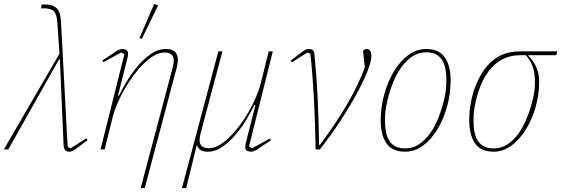

<svg xmlns="http://www.w3.org/2000/svg" viewBox="-55 -771 2896 991"><path d="M252 -494 241 -654Q238 -698 223 -713Q208 -728 173 -728H156L161 -748H179Q215 -748 236 -730Q257 -712 260 -658L292 -50Q294 -26 295 -12L310 -6L391 -57L397 -48L343 -7Q326 5 318 8.5Q310 12 302 12Q288 12 281 3.5Q274 -5 273 -26L254 -465H250L-12 0H-35Z M587 -492 570 -500 479 -450 474 -459 535 -500Q550 -511 559.5 -514.5Q569 -518 578 -518Q586 -518 596 -513.5Q606 -509 606 -493Q606 -484 602 -468L554 -278L559 -277Q574 -308 598.5 -349.5Q623 -391 654.5 -428.5Q686 -466 723 -492Q760 -518 801 -518Q836 -518 849.5 -502Q863 -486 863 -461Q863 -447 858 -425L692 200H671L837 -425Q842 -447 842 -458Q842 -478 830.5 -489Q819 -500 793 -500Q768 -500 741 -484.5Q714 -469 687 -442.5Q660 -416 634.5 -382Q609 -348 588 -311Q567 -274 551 -237Q535 -200 527 -168L485 0H464ZM741 -751 761 -743 677 -570 665 -575Z M1072 -506H1093L980 -81Q975 -59 975 -48Q975 -28 986.5 -17Q998 -6 1024 -6Q1049 -6 1076 -21.5Q1103 -37 1130 -63.5Q1157 -90 1182.5 -124Q1208 -158 1229 -195Q1250 -232 1266 -269Q1282 -306 1290 -338L1332 -506H1353L1230 -14L1247 -6L1338 -56L1343 -47L1282 -6Q1267 5 1257.5 8.5Q1248 12 1239 12Q1231 12 1221 7.5Q1211 3 1211 -13Q1211 -22 1215 -38L1263 -228L1258 -229Q1243 -198 1218.5 -156.5Q1194 -115 1162.5 -77.5Q1131 -40 1094 -14Q1057 12 1016 12Q993 12 980 3Q967 -6 962 -20H960L906 200H884Z M1574 0Q1572 -140 1565 -267.5Q1558 -395 1547 -493L1532 -500L1451 -449L1445 -458L1499 -499Q1513 -510 1522 -514Q1531 -518 1540 -518Q1552 -518 1559 -512.5Q1566 -507 1568 -492Q1572 -447 1576.5 -392Q1581 -337 1584 -276Q1587 -215 1589 -150.5Q1591 -86 1592 -23H1596Q1684 -141 1740 -238.5Q1796 -336 1828 -423L1819 -508Q1825 -518 1838 -518Q1849 -518 1855.5 -508.5Q1862 -499 1862 -482Q1862 -455 1841.5 -403Q1821 -351 1785 -285Q1749 -219 1700.5 -145Q1652 -71 1596 0Z M2037 -5Q2075 -5 2106.5 -25.5Q2138 -46 2163 -80Q2188 -114 2206 -158.5Q2224 -203 2236 -252Q2245 -290 2247 -312.5Q2249 -335 2249 -357Q2249 -389 2244 -415.5Q2239 -442 2227 -461Q2215 -480 2195 -490.5Q2175 -501 2144 -501Q2106 -501 2074.5 -480.5Q2043 -460 2018 -426Q1993 -392 1975 -347.5Q1957 -303 1945 -254Q1936 -216 1934 -193.5Q1932 -171 1932 -149Q1932 -117 1937 -90.5Q1942 -64 1954 -45Q1966 -26 1986 -15.5Q2006 -5 2037 -5ZM2037 12Q1969 12 1939.5 -31.5Q1910 -75 1910 -149Q1910 -217 1928 -283Q1946 -349 1977.5 -401.5Q2009 -454 2051.5 -486Q2094 -518 2144 -518Q2212 -518 2241.5 -474Q2271 -430 2271 -357Q2271 -289 2253 -223Q2235 -157 2203.5 -104.5Q2172 -52 2129 -20Q2086 12 2037 12Z M2672 -486V-483Q2699 -457 2713.5 -423.5Q2728 -390 2728 -349Q2728 -285 2710 -220.5Q2692 -156 2660.5 -104.5Q2629 -53 2586 -20.5Q2543 12 2494 12Q2426 12 2396.5 -31.5Q2367 -75 2367 -149Q2367 -198 2375.5 -242.5Q2384 -287 2398.5 -324.5Q2413 -362 2431.5 -392Q2450 -422 2471 -443Q2504 -476 2542.5 -491Q2581 -506 2633 -506H2821L2816 -486ZM2494 -5Q2532 -5 2563.5 -25.5Q2595 -46 2619.5 -79.5Q2644 -113 2662.5 -157.5Q2681 -202 2693 -250Q2701 -280 2703.5 -303.5Q2706 -327 2706 -351Q2706 -436 2659 -486H2629Q2544 -486 2486 -425.5Q2428 -365 2401 -250Q2393 -215 2391 -193Q2389 -171 2389 -149Q2389 -117 2394 -90.5Q2399 -64 2411 -45Q2423 -26 2443 -15.5Q2463 -5 2494 -5Z"/></svg>

Font: IBM Plex Serif Thin
Style: Italic
Weight: 100
Italic angle: -14°
Designer: Mike Abbink, Paul van der Laan, Pieter van Rosmalen
Foundry: Bold Monday
Version: Version 3.001